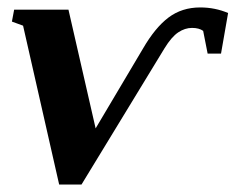

<svg xmlns="http://www.w3.org/2000/svg" viewBox="-20 -486 633 516"><path d="M139 10 42 -417 12 -428 18 -460H164L237 -141L364 -355Q397 -412 433 -439Q469 -466 518 -466Q558 -466 593 -451L574 -342H538L526 -403Q515 -411 496 -411Q477 -411 459 -399Q441 -387 422 -356L199 10Z"/></svg>

Font: Libra Serif Modern
Style: Bold Italic
Weight: 700
Italic angle: -12°
Designer: Stefan Peev, Context Ltd
Foundry: Stefan Peev, Context Ltd
Version: Version 1.000